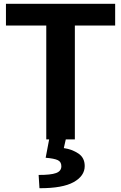

<svg xmlns="http://www.w3.org/2000/svg" viewBox="-20 -731 635 1007"><path d="M11.2 -597.2H222.7V0H372.6V-597.2H584V-710.9H11.2ZM240.2 -12.7 219.5 96.4Q264.2 100.1 283 108.9Q301.8 117.7 301.8 140.9Q301.8 166.5 274 176.6Q246.3 186.8 182.6 186.5L187 256.1Q308.1 256.6 366.2 224.2Q424.3 191.9 424.3 139.9Q424.3 96.2 390.9 74Q357.4 51.8 314.7 45.7L327.9 -12.7Z"/></svg>

Font: Roboto Flex
Style: Regular
Weight: 400
Designer: Berlow after Robertson
Foundry: Google
Version: Version 3.200;gftools[0.9.32]